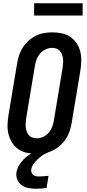

<svg xmlns="http://www.w3.org/2000/svg" viewBox="-20 -943 540 1187"><path d="M206 8Q176 8 147 2Q118 -4 95 -19.5Q72 -35 56.5 -58.5Q41 -82 33.5 -110Q26 -138 26.5 -167.5Q27 -197 32 -228L86 -552Q90 -578 98.5 -603Q107 -628 121.5 -650.5Q136 -673 157 -691.5Q178 -710 202 -722Q226 -734 252 -738.5Q278 -743 303 -743Q333 -743 362 -737Q391 -731 414 -715.5Q437 -700 453 -676.5Q469 -653 476 -625Q483 -597 482.5 -567.5Q482 -538 477 -507L423 -183Q419 -157 410.5 -132Q402 -107 387.5 -84.5Q373 -62 352 -43.5Q331 -25 307 -13Q283 -1 257 3.5Q231 8 206 8ZM207 -88Q227 -88 247 -97Q267 -106 281 -122.5Q295 -139 302.5 -158.5Q310 -178 313 -198L367 -523Q369 -537 370 -551.5Q371 -566 369.5 -579.5Q368 -593 363.5 -605.5Q359 -618 350.5 -628Q342 -638 329 -642.5Q316 -647 302 -647Q282 -647 262 -638Q242 -629 228 -612.5Q214 -596 206.5 -576.5Q199 -557 196 -537L142 -212Q140 -198 139 -183.5Q138 -169 139.5 -155.5Q141 -142 145.5 -129.5Q150 -117 158.5 -107Q167 -97 180 -92.5Q193 -88 207 -88ZM203 224Q179 224 156 219.5Q133 215 114.5 202Q96 189 87 167.5Q78 146 82 122Q85 101 96 82Q107 63 122 46.5Q137 30 155 17.5Q173 5 193 -5L199 -8H277L276 0Q258 7 242 18Q226 29 212.5 42Q199 55 187.5 71Q176 87 173 105Q172 114 175 123.5Q178 133 185 138.5Q192 144 201 146Q210 148 220 148Q235 148 250 146.5Q265 145 280 144L268 219Q251 221 235 222.5Q219 224 203 224ZM191 -847V-923H491V-847Z"/></svg>

Font: Iosevka SS04 Oblique
Style: Bold
Weight: 700
Italic angle: -9°
Monospace: yes
Designer: Belleve Invis
Foundry: Belleve Invis
Version: Version 19.0.0; ttfautohint (v1.8.4)